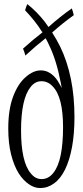

<svg xmlns="http://www.w3.org/2000/svg" viewBox="-20 -844 410 953"><path d="M227.1 -481.9Q248.5 -469.2 265.6 -443.8Q269 -439 271.5 -433.6Q278.8 -422.4 286.6 -407.2Q283.7 -423.8 280.8 -437Q260.3 -544.4 224.1 -619.1Q217.3 -634.8 206.5 -654.3Q157.7 -616.2 106 -568.4Q100.1 -590.3 94.2 -602.5Q144.5 -647.9 190.4 -683.1Q189.5 -689.9 188 -687Q156.7 -737.8 104.5 -793Q110.4 -813.5 115.7 -823.7Q164.1 -785.2 202.6 -735.4Q210.4 -725.1 220.7 -710Q277.8 -761.2 336.4 -802.2Q341.3 -790 346.2 -768.6Q292.5 -730.5 238.8 -682.6Q261.2 -647.9 278.8 -612.3Q349.6 -466.3 349.6 -262.7Q349.6 -180.2 337.6 -114.7Q325.7 -49.3 303.2 -3.2Q280.8 43 248 66.4Q216.8 89.4 179.2 89.4Q150.9 89.4 124 70.8Q95.7 52.2 72.3 15.6Q49.3 -21.5 35.2 -77.1Q21 -132.8 21 -206.1Q21 -299.8 44.9 -364Q68.8 -428.2 107.4 -461.4Q145 -494.6 182.6 -494.6Q207.5 -494.6 227.1 -481.9ZM245.1 13.7Q270 -17.6 281.5 -75.2Q293 -132.8 293 -212.4Q293 -362.8 241.7 -415Q217.8 -440.9 185.8 -440.9Q153.8 -440.9 131.8 -412.1Q108.4 -383.3 96.4 -329.1Q84.5 -274.9 84.5 -196.8Q84.5 -118.7 96.7 -64.9Q108.9 -11.2 132.8 16.6Q155.3 44.9 186 44.9Q221.2 44.9 245.1 13.7Z"/></svg>

Font: Scarab Serif
Style: Light
Weight: 300
Designer: John Roberts
Foundry: Scarab
Version: 1.0